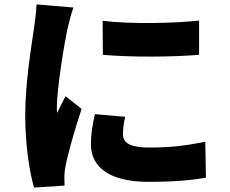

<svg xmlns="http://www.w3.org/2000/svg" viewBox="-20 -805 1040 868"><path d="M444 -711 445 -557C577 -546 750 -547 880 -557V-712C769 -700 573 -695 444 -711ZM409 -289C398 -241 391 -198 391 -153C391 -48 477 17 650 17C767 17 846 10 911 -2L908 -164C818 -146 747 -138 658 -138C577 -138 536 -154 536 -198C536 -224 539 -246 546 -277L409 -289ZM145 -785C144 -748 137 -703 133 -673C123 -600 94 -435 94 -283C94 -149 114 -24 134 43L272 34C271 18 271 0 271 -11C271 -20 274 -44 277 -58C288 -114 319 -223 349 -313L276 -370C263 -342 251 -322 238 -294C237 -298 237 -314 237 -317C237 -409 273 -619 284 -670C288 -688 303 -749 312 -771Z"/></svg>

Font: Noto Sans CJK JP Black
Style: Regular
Weight: 900
Designer: Ryoko NISHIZUKA (kana & ideographs); Paul D. Hunt (Latin, Greek & Cyrillic); Wenlong ZHANG (bopomofo); Sandoll Communica
Foundry: Adobe Systems Incorporated
Version: Version 1.004;PS 1.004;hotconv 1.0.82;makeotf.lib2.5.63406